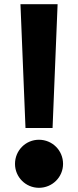

<svg xmlns="http://www.w3.org/2000/svg" viewBox="-20 -880 372 915"><path d="M165.5 -214C102.5 -214 51.5 -163 51.5 -99C51.5 -36 102.5 15 165.5 15C229.5 15 280.5 -36 280.5 -99C280.5 -163 229.5 -214 165.5 -214ZM101.5 -270H230.5L254.5 -860H77.5Z"/></svg>

Font: Sztylet
Style: Bd
Weight: 700
Foundry: Cannot Into Space Fonts, PlusOne Fonts
Version: Version 0.12